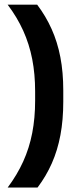

<svg xmlns="http://www.w3.org/2000/svg" viewBox="-20 -696 354 839"><path d="M133.5 -296.5V-256Q133.5 -180.5 120.8 -114.8Q108 -49 81.5 9.5Q55 68 13.5 123.5H144Q181.5 74 206.5 17.5Q231.5 -39 244 -105.5Q256.5 -172 256.5 -251.5V-300.5Q256.5 -380 243.8 -446.2Q231 -512.5 205.5 -569.2Q180 -626 142.5 -675.5H13.5Q55 -620.5 81.5 -561.8Q108 -503 120.8 -437.5Q133.5 -372 133.5 -296.5Z"/></svg>

Font: Anek Malayalam SemiBold
Style: Regular
Weight: 600
Version: Version 1.003